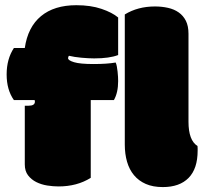

<svg xmlns="http://www.w3.org/2000/svg" viewBox="-20 -721 791 749"><path d="M208 6.3Q187.5 6.3 164.3 2.7Q141.1 -1 121.6 -10.7Q102.1 -20.5 89.4 -37.1Q76.7 -53.7 76.7 -79.6V-308.6H91.8Q116.2 -308.6 116.2 -324.7Q116.2 -325.7 115.2 -330.6H34.2Q5.9 -370.6 5.9 -430.7Q5.9 -490.7 34.2 -533.7H76.7Q88.4 -615.2 139.9 -658Q191.4 -700.7 277.8 -700.7Q334 -700.7 375.7 -686.5Q417.5 -672.4 440.9 -652.8V-506.3Q407.2 -493.2 347.2 -493.2Q336.9 -493.2 324 -493.9Q311 -494.6 297.6 -495.8Q284.2 -497.1 271.5 -499Q258.8 -501 249 -503.4Q245.6 -500 245.6 -493.7Q245.6 -485.4 269 -478.3Q292.5 -471.2 345.2 -471.2Q397.5 -471.2 431.2 -477.1Q434.1 -471.2 435.8 -461.7Q437.5 -452.1 438.7 -441.7Q439.9 -431.2 440.4 -421.4Q440.9 -411.6 440.9 -404.8Q440.9 -359.4 424.3 -330.6H334V-27.3Q280.8 6.3 208 6.3ZM715.3 -246.1Q715.3 -173.3 750.5 -151.4Q751 -149.9 751 -142.1V-133.3Q751 -63 715.8 -27.1Q680.7 8.8 615.2 8.8Q576.7 8.8 548.8 -3.4Q521 -15.6 502.7 -37.6Q484.4 -59.6 475.6 -90.1Q466.8 -120.6 466.8 -157.2V-664.6Q517.6 -695.8 584.5 -695.8Q611.3 -695.8 635.3 -690.4Q659.2 -685.1 677 -672.6Q694.8 -660.2 705.1 -639.9Q715.3 -619.6 715.3 -589.4Z"/></svg>

Font: Modak sl
Style: Regular
Weight: 400
Designer: Sarang Kulkarni, Maithili Shingre, Noopur Datye
Foundry: Ek Type
Version: Version 1.036;PS Version 1.000;hotconv 1.0.79;makeotf.lib2.5